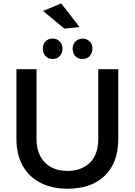

<svg xmlns="http://www.w3.org/2000/svg" viewBox="-20 -1110 799 1138"><path d="M380.5 8.5Q289 8.5 221 -26Q153 -60.5 115.2 -126.5Q77.5 -192.5 77.5 -287V-700H196.5V-287Q196.5 -197.5 245.8 -147.2Q295 -97 381 -97Q456.5 -97 505.5 -139Q562.5 -187.5 562.5 -287V-700H681V-287Q681 -146 601.2 -68.8Q521.5 8.5 380.5 8.5ZM292 -760.5Q263.5 -760.5 248.5 -779Q233.5 -797.5 233.5 -821Q233.5 -849 250.2 -865.2Q267 -881.5 292 -881.5Q317.5 -881.5 334 -864.2Q350.5 -847 350.5 -821Q350.5 -797.5 335.5 -779Q320.5 -760.5 292 -760.5ZM469.5 -760.5Q449 -760.5 436 -769.2Q423 -778 416.8 -791.8Q410.5 -805.5 410.5 -821Q410.5 -845.5 425.2 -862.2Q440 -879 469.5 -881.5Q492.5 -881.5 510.2 -865.5Q528 -849.5 528 -821Q528 -799 513.2 -779.8Q498.5 -760.5 469.5 -760.5ZM361.5 -940.5 235 -1045 343 -1089.5 451.5 -949.5Z"/></svg>

Font: Argentum Novus Medium
Style: Regular
Weight: 500
Designer: Julieta Ulanovsky (font) & Cristiano Sobral (main changes)
Foundry: Julieta Ulanovsky (font) & Cristiano Sobral (main changes)
Version: Version 3.00;November 27, 2020;FontCreator 13.0.0.2655 64-bi